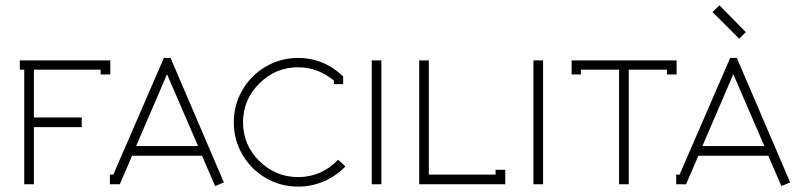

<svg xmlns="http://www.w3.org/2000/svg" viewBox="-20 -690 2998 719"><path d="M70.8 -429.2H54.2V-463.9H393.1V-411.1H356.9V-429.2H106.9V-250H286.1V-213.9H106.9V0H70.8Z M721.7 -143.1 605.5 -412.1 489.7 -143.1ZM391.6 0V-36.1H404.3L593.8 -473.1H618.7L818.4 -6.8L785.6 6.8L736.3 -106.9H474.6L428.7 0Z M1230.5 -388.2Q1170.4 -438 1096.2 -438Q1011.7 -438 950.9 -377.2Q890.1 -316.4 890.1 -231.9Q890.1 -147.5 950.9 -87.2Q1011.7 -26.9 1096.2 -26.9Q1184.1 -26.9 1246.1 -91.8L1273.4 -66.9Q1239.3 -31.2 1193.4 -11.2Q1147.5 8.8 1096.2 8.8Q1030.8 8.8 975.3 -23.4Q919.9 -55.7 887.7 -111.1Q855.5 -166.5 855.5 -231.9Q855.5 -297.4 887.7 -352.8Q919.9 -408.2 975.3 -440.7Q1030.8 -473.1 1096.2 -473.1Q1189 -473.1 1259.3 -409.2L1265.1 -403.8V-375H1230.5Z M1408.2 0H1372.1V-463.9H1408.2Z M1835.9 -54.2H1872.1V0H1549.8V-463.9H1585.9V-36.1H1835.9Z M2013.7 0H1977.5V-463.9H2013.7Z M2120.6 -463.9H2513.7V-411.1H2477.5V-429.2H2334.5V0H2298.3V-429.2H2155.3V-411.1H2120.6Z M2842.3 -143.1 2726.1 -412.1 2610.4 -143.1ZM2512.2 0V-36.1H2524.9L2714.4 -473.1H2739.3L2939 -6.8L2906.2 6.8L2856.9 -106.9H2595.2L2549.3 0ZM2748 -544.9 2647.9 -645 2674.3 -669.9 2772.9 -569.8Z"/></svg>

Font: RawengulkPcs
Style: Regular
Weight: 400
Version: Version 0.92